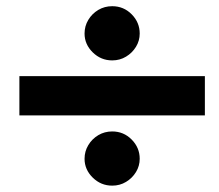

<svg xmlns="http://www.w3.org/2000/svg" viewBox="-20 -636 688 604"><path d="M41 -273V-396.5H624.5V-273ZM333 -52Q297.5 -52 271.8 -77.2Q246 -102.5 246 -136.5Q246 -160 257.8 -179.5Q269.5 -199 289.2 -210.8Q309 -222.5 333 -222.5Q369 -222.5 394.2 -197Q419.5 -171.5 419.5 -136.5Q419.5 -114 407.8 -94.8Q396 -75.5 376.5 -63.8Q357 -52 333 -52ZM333 -446Q297.5 -446 271.8 -471.2Q246 -496.5 246 -530.5Q246 -554 257.8 -573.5Q269.5 -593 289.2 -604.8Q309 -616.5 333 -616.5Q369 -616.5 394.2 -591Q419.5 -565.5 419.5 -530.5Q419.5 -508 407.8 -488.8Q396 -469.5 376.5 -457.8Q357 -446 333 -446Z"/></svg>

Font: Geologica Roman ExtraBold
Style: Regular
Weight: 800
Designer: Sindre Bremnes, Frode Helland
Foundry: Monokrom Skriftforlag AS
Version: Version 1.010;gftools[0.9.28]